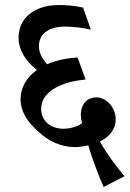

<svg xmlns="http://www.w3.org/2000/svg" viewBox="-20 -652 516 765"><path d="M393 93 476 50C444 13 401 -46 378 -88C413 -105 441 -135 441 -176C441 -224 404 -264 364 -264C332 -264 302 -242 302 -194C302 -185 304 -172 307 -161C284 -145 255 -139 232 -139C185 -139 144 -168 144 -218C144 -292 235 -328 321 -335L289 -423C243 -420 202 -411 168 -396C152 -413 135 -438 135 -468C135 -521 180 -546 238 -546C273 -546 312 -541 342 -534L311 -622C279 -629 244 -632 216 -632C114 -632 54 -578 54 -502C54 -451 84 -407 127 -373C86 -344 62 -304 62 -257C62 -208 88 -168 130 -130C175 -88 223 -66 280 -66C296 -66 316 -69 332 -73C344 -28 376 56 393 93Z"/></svg>

Font: Noto Serif Devanagari SemiCondensed Medium
Style: Regular
Weight: 500
Width: 4
Designer: Universal Thirst, Indian Type Foundry and the Monotype Design Team
Foundry: Monotype Imaging Inc.
Version: Version 2.004